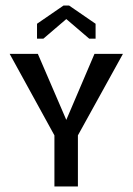

<svg xmlns="http://www.w3.org/2000/svg" viewBox="-20 -675 480 695"><path d="M230 -655 326 -589V-535H303L220 -606L137 -535H114V-589L210 -655ZM177 0V-185L15 -480H117L220 -241L322 -480H425L262 -185V0Z"/></svg>

Font: Glametrix
Style: Bold
Weight: 700
Designer: gluk
Foundry: gluk
Version: Version 0.40